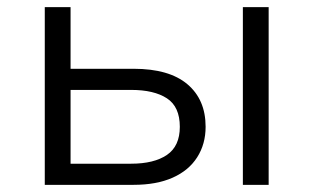

<svg xmlns="http://www.w3.org/2000/svg" viewBox="-20 -516 876 536"><path d="M105 0V-496H177V-324H353Q452 -324 503 -281Q554 -238 554 -162Q554 -114 530.5 -77Q507 -40 462 -20Q417 0 353 0ZM177 -59H346Q410 -59 446 -83.5Q482 -108 482 -162Q482 -218 446 -241.5Q410 -265 346 -265H177ZM658 0V-496H730V0Z"/></svg>

Font: Nunito Sans 6pt Light
Style: Regular
Weight: 300
Version: Version 3.101;gftools[0.9.27]